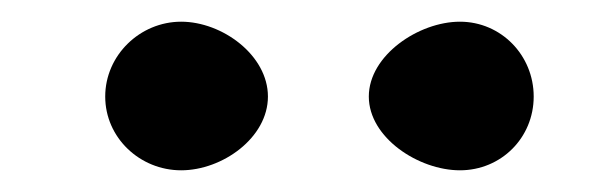

<svg xmlns="http://www.w3.org/2000/svg" viewBox="-20 -766 554 177"><path d="M77 -677C77 -639 109 -609 147 -609C185 -609 227 -639 227 -677C227 -715 185 -746 147 -746C109 -746 77 -715 77 -677ZM320 -677C320 -639 366 -609 404 -609C442 -609 472 -639 472 -677C472 -715 442 -746 404 -746C366 -746 320 -715 320 -677Z"/></svg>

Font: Ampere
Style: UltExt
Weight: 400
Version: Version 1